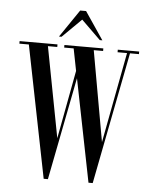

<svg xmlns="http://www.w3.org/2000/svg" viewBox="-50 -703 583 747"><g transform="rotate(5 242.0 -330.0)"><path d="M148.5 2 45.5 -513.5H8.5V-523.5H156.5V-513.5H120L187.5 -160L237.5 -427L220.5 -513.5H183.5V-523.5H335.5V-513.5H299L362 -160L429 -513.5H392V-523.5H475.5V-513.5H440.5L340 2H323.5L243.5 -399L165 2ZM159.5 -554.5 233 -662.5H256L329 -554.5H319L244 -628L169.5 -554.5Z"/></g></svg>

Font: Imbue 100pt
Style: Regular
Weight: 400
Designer: Tyler Finck
Foundry: Etcetera Type Company
Version: Version 1.102; ttfautohint (v1.8.3)